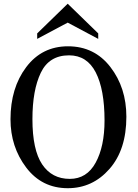

<svg xmlns="http://www.w3.org/2000/svg" viewBox="-20 -993 735 1026"><path d="M342.3 12.7Q203.6 12.7 119.9 -97.9Q36.1 -208.5 36.1 -355.5Q36.1 -522.9 120.1 -634.3Q204.1 -745.6 343.3 -745.6Q484.4 -745.6 569.8 -635Q655.3 -524.4 655.3 -369.1Q655.3 -192.9 564.9 -90.1Q474.6 12.7 342.3 12.7ZM353 -37.1Q443.8 -37.1 491.2 -123.8Q538.6 -210.4 538.6 -349.1Q538.6 -514.6 491.7 -606Q444.8 -697.3 349.1 -697.3Q242.7 -697.3 198 -604.2Q153.3 -511.2 153.3 -356.4Q153.3 -192.4 205.3 -114.7Q257.3 -37.1 353 -37.1ZM504.9 -785.2 341.8 -872.1 178.7 -785.2V-814.5L341.8 -973.1L504.9 -814.5Z"/></svg>

Font: Munson
Style: Regular
Weight: 400
Designer: Paul James MIller
Foundry: High-Logic / Made with FontCreator
Version: Version 2.10;May 5, 2019;FontCreator 11.5.0.2430 64-bit